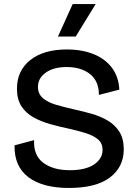

<svg xmlns="http://www.w3.org/2000/svg" viewBox="-20 -918 683 951"><path d="M321 13Q191 13 120.5 -40.5Q50 -94 52 -198L149 -224Q145 -149 194 -112Q243 -75 326 -75Q404 -75 446 -103.5Q488 -132 488 -176Q488 -208 466 -227Q444 -246 406.5 -258Q369 -270 324 -280Q276 -290 229.5 -303Q183 -316 145.5 -337Q108 -358 86 -392Q64 -426 64 -479Q64 -568 130 -620.5Q196 -673 311 -673Q387 -673 444.5 -649.5Q502 -626 535 -581.5Q568 -537 571 -474L470 -448Q470 -516 426 -551Q382 -586 310 -586Q246 -586 207 -558.5Q168 -531 168 -488Q168 -452 193.5 -431Q219 -410 261 -398Q303 -386 352 -375Q394 -366 437 -353.5Q480 -341 515 -320Q550 -299 571.5 -265Q593 -231 593 -178Q593 -91 524.5 -39Q456 13 321 13ZM355 -737H267L340 -898H454Z"/></svg>

Font: Bricolage Grotesque 10pt Medium
Style: Regular
Weight: 500
Designer: Mathieu Triay
Foundry: Atelier Triay
Version: Version 1.000; ttfautohint (v1.8.4.7-5d5b);gftools[0.9.32]